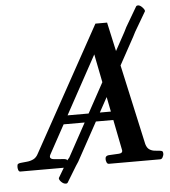

<svg xmlns="http://www.w3.org/2000/svg" viewBox="-107 -828 852 960"><g transform="rotate(-5 319.5 -348.0)"><path d="M478.5 -65.4 382.3 -551.3 119.6 -70.8Q118.2 -68.4 117.4 -65.4Q116.7 -62.5 116.7 -60.1Q116.7 -48.8 137.5 -46.9Q158.2 -44.9 187.5 -43Q197.8 -42 200.7 -37.4Q203.6 -32.7 204.1 -24.9Q203.6 -19 199.2 -9.5Q194.8 0 186 0H-36.6Q-44.4 0 -47.1 -9.3Q-49.8 -18.6 -49.3 -24.4Q-49.3 -35.6 -45.2 -38.8Q-41 -42 -31.7 -43Q-17.6 -44.9 -0.5 -46.1Q16.6 -47.4 32.5 -54.9Q48.3 -62.5 58.1 -82.5L401.4 -704.1H460L597.2 -82.5Q603 -62.5 615 -54.7Q627 -46.9 640.9 -45.4Q654.8 -43.9 665.5 -43Q675.3 -42 679.2 -39.1Q683.1 -36.1 683.1 -24.9Q682.6 -19 678 -9.5Q673.3 0 665 0H407.7Q399.4 0 396 -9.5Q392.6 -19 393.1 -24.4Q392.1 -41 409.7 -43Q440.9 -44.9 460.2 -45.7Q479.5 -46.4 479.5 -59.1Q479.5 -61 478.5 -65.4ZM181.6 -216.3 195.3 -259.3H471.2L479 -216.3ZM653.8 -744.6 595.7 -645.5 584 -622.6 255.4 -23.4 243.2 -4.9 193.8 76.2Q190.9 80.1 185.5 80.1Q173.3 80.1 162.4 69.3Q151.4 58.6 151.9 49.3L203.1 -37.1L212.9 -48.3L541.5 -648.9L553.7 -673.3L611.3 -771.5Q614.3 -776.4 621.1 -776.4Q631.3 -776.4 642.8 -764.2Q654.3 -752 653.8 -744.6Z"/></g></svg>

Font: Gelasio Medium
Style: Italic
Weight: 500
Italic angle: -8.5°
Designer: Eben Sorkin
Foundry: Eben Sorkin
Version: Version 1.008